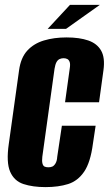

<svg xmlns="http://www.w3.org/2000/svg" viewBox="-20 -753 445 785"><path d="M166 12Q114 12 76 -0.5Q38 -13 21.5 -51Q5 -89 16 -165L58 -466Q65 -517 91.5 -546Q118 -575 159.5 -587.5Q201 -600 252 -600Q305 -600 341 -587.5Q377 -575 393.5 -546Q410 -517 403 -466L385 -335H246L265 -472Q268 -490 265 -499Q262 -508 255.5 -511.5Q249 -515 240 -515Q231 -515 223.5 -511.5Q216 -508 211 -499Q206 -490 203 -472L153 -112Q151 -95 153.5 -85Q156 -75 162 -72Q168 -69 178 -69Q187 -69 194 -72Q201 -75 207 -85Q213 -95 214 -112L233 -239H371L360 -166Q350 -89 324 -51Q298 -13 258.5 -0.5Q219 12 166 12ZM175 -635 266 -733H388L250 -635Z"/></svg>

Font: Alumni Sans ExtraBold
Style: Italic
Weight: 800
Italic angle: -8°
Designer: Robert E. Leuschke
Foundry: Robert E. Leuschke
Version: Version 1.016